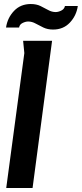

<svg xmlns="http://www.w3.org/2000/svg" viewBox="-20 -935 407 955"><path d="M95 -732H239L142 0H11L101 -671ZM367 -905Q360 -857 327.5 -822.5Q295 -788 244 -788Q217 -788 196 -798Q175 -808 157 -818Q139 -828 120 -828Q107 -828 92 -820.5Q77 -813 75 -798H10Q17 -846 49.5 -880.5Q82 -915 133 -915Q161 -915 181.5 -905Q202 -895 220 -885Q238 -875 257 -875Q270 -875 285 -882.5Q300 -890 303 -905Z"/></svg>

Font: Rosario
Style: Bold Italic
Weight: 700
Italic angle: -8.05°
Designer: Hector Gatti
Foundry: Omnibus Type
Version: Version 1.101; ttfautohint (v1.8.1.43-b0c9)